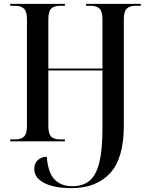

<svg xmlns="http://www.w3.org/2000/svg" viewBox="-20 -734 777 997"><path d="M350 243Q327 243 299 240.5Q271 238 245 230Q206 219 182 197Q158 175 158 142Q158 115 175.5 98Q193 81 223 80Q229 162 263 197.5Q297 233 356 233Q411 233 445.5 204Q480 175 496 109Q512 43 512 -68V-368H231V-80Q231 -40 245.5 -25Q260 -10 293 -10H317V0H33V-10H57Q90 -10 105 -25Q120 -40 120 -80V-635Q120 -674 104.5 -689Q89 -704 56 -704H33V-714H317V-704H293Q260 -704 245.5 -689Q231 -674 231 -634V-378H512V-634Q512 -674 497 -689Q482 -704 449 -704H427V-714H711V-704H686Q653 -704 638 -689Q623 -674 623 -635V-82Q623 88 551.5 165.5Q480 243 350 243Z"/></svg>

Font: Noto Serif Display SemiCondensed Medium
Style: Regular
Weight: 500
Width: 4
Designer: Monotype Design Team
Foundry: Monotype Imaging Inc.
Version: Version 2.009